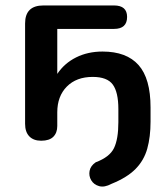

<svg xmlns="http://www.w3.org/2000/svg" viewBox="-20 -508 613 704"><path d="M389 166Q363 180 343.5 174.5Q324 169 314.5 153Q305 137 308.5 118.5Q312 100 331 87Q382 68 398 35Q414 2 414 -60V-108Q414 -170 393.5 -198Q373 -226 320 -226Q260 -226 225 -190.5Q190 -155 190 -96V-46Q190 -21 175.5 -6.5Q161 8 131 8Q103 8 87.5 -8Q72 -24 72 -54V-422Q72 -488 139 -488H398Q446 -488 446 -446Q446 -402 398 -402H190V-237Q216 -276 259 -297.5Q302 -319 356 -319Q444 -319 488 -269.5Q532 -220 532 -114V-62Q532 -6 520 37Q508 80 477 111.5Q446 143 389 166Z"/></svg>

Font: Chiron GoRound TC M
Style: Regular
Weight: 500
Designer: Ryoko NISHIZUKA 西塚涼子 (kana, bopomofo & ideographs); Paul D. Hunt (Latin, Greek & Cyrillic); Sandoll Communications 산돌커뮤니
Foundry: Adobe
Version: Version 1.000;hotconv 1.1.1;makeotfexe 2.6.0